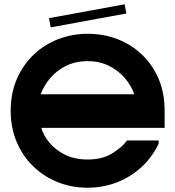

<svg xmlns="http://www.w3.org/2000/svg" viewBox="-20 -868 820 898"><path d="M750 -350V-270H173Q183 -235 211 -201Q239 -167 284 -144.5Q329 -122 390 -122Q459 -122 505.5 -151Q552 -180 574 -211H722V-196Q691 -131 639.5 -84.5Q588 -38 524 -14Q460 10 390 10Q315 10 250 -16Q185 -42 135.5 -90Q86 -138 58 -204Q30 -270 30 -350Q30 -432 58.5 -498Q87 -564 136.5 -611.5Q186 -659 251.5 -684.5Q317 -710 390 -710Q464 -710 529 -685Q594 -660 644 -612.5Q694 -565 722 -499Q750 -433 750 -350ZM170 -427H608Q595 -466 565 -501.5Q535 -537 491 -559.5Q447 -582 390 -582Q332 -582 287 -559Q242 -536 213 -500.5Q184 -465 170 -427ZM209 -783 563 -848 571 -805 217 -740Z"/></svg>

Font: Vina Sans
Style: Regular
Weight: 400
Designer: Andree Nguyen
Foundry: Nguyen Type Foundry
Version: Version 1.002; ttfautohint (v1.8.4.7-5d5b);gftools[0.9.28]